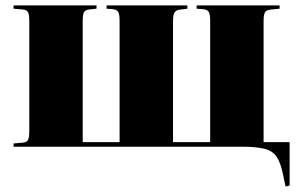

<svg xmlns="http://www.w3.org/2000/svg" viewBox="-20 -541 1104 708"><path d="M1033 147 1024 104Q1015 59 1000 37Q985 15 955 7.5Q925 0 872 0H30V-12L64 -15Q78 -16 83 -24.5Q88 -33 88 -59V-462Q88 -488 83 -496.5Q78 -505 64 -506L30 -509V-521H336V-509L308 -506Q294 -504 289.5 -496Q285 -488 285 -462V-17H421V-463Q421 -487 416.5 -496Q412 -505 397 -507L373 -509V-521H671V-509L648 -506Q632 -505 625 -497Q618 -489 618 -463V-17H755V-463Q755 -487 750.5 -496Q746 -505 730 -507L705 -509V-521H1011V-509L982 -506Q964 -505 958 -497Q952 -489 952 -463V-17H1048V143Z"/></svg>

Font: Literata 72pt ExtraBold
Style: Regular
Weight: 800
Designer: Latin by Veronika Burian and Jose Scaglione. Greek by Irene Vlachou. Cyrillic by Vera Evstafieva.
Foundry: TypeTogether
Version: Version 3.002